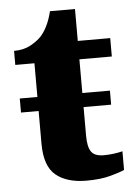

<svg xmlns="http://www.w3.org/2000/svg" viewBox="-50 -700 527 749"><g transform="rotate(-5 213.5 -325.5)"><path d="M259 10Q182 10 139 -25.5Q96 -61 96 -149V-277H27V-332H96V-464H21V-519Q59 -519 86 -534Q113 -549 128 -565Q142 -580 154 -604Q166 -628 174 -661H272V-536H399V-464H272V-332H380V-277H272V-165Q272 -122 285 -102.5Q298 -83 334 -83Q354 -83 373 -85.5Q392 -88 408 -92V-19Q391 -11 352.5 -0.5Q314 10 259 10Z"/></g></svg>

Font: Noto Serif ExtraBold
Style: Regular
Weight: 800
Designer: Monotype Design Team
Foundry: Monotype Imaging Inc.
Version: Version 2.014